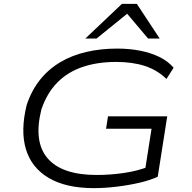

<svg xmlns="http://www.w3.org/2000/svg" viewBox="-20 -964 990 992"><path d="M465 8Q321 8 232 -44.5Q143 -97 114 -193Q85 -289 118 -422Q143 -497 187 -552Q231 -607 292 -643Q353 -679 427.5 -696Q502 -713 585 -713Q649 -713 704.5 -702Q760 -691 804 -669.5Q848 -648 877 -614L840 -556Q793 -602 729 -623Q665 -644 580 -644Q483 -644 406.5 -618Q330 -592 276.5 -538Q223 -484 194 -399Q152 -232 226 -146Q300 -60 480 -60Q550 -60 621.5 -70.5Q693 -81 753 -105L727 -69L763 -299H528L538 -363H844L795 -51Q757 -33 701 -20Q645 -7 583 0.5Q521 8 465 8ZM421 -765 610 -944H687L805 -765H745L637 -893L479 -765Z"/></svg>

Font: Nunito Sans 7pt Expanded Light
Style: Italic
Weight: 300
Width: 7
Italic angle: -9°
Designer: Vernon Adams
Foundry: Vernon Adams
Version: Version 3.101;gftools[0.9.27]